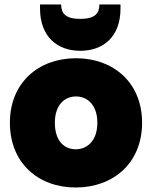

<svg xmlns="http://www.w3.org/2000/svg" viewBox="-20 -827 676 854"><path d="M337 -601C440 -601 516 -664 516 -789V-807H422C422 -767 402 -743 337 -743C272 -743 252 -767 252 -807H158V-789C158 -664 235 -601 337 -601ZM317 7C484 7 612 -102 612 -281C612 -459 485 -568 318 -568C151 -568 24 -459 24 -281C24 -102 150 7 317 7ZM317 -163C266 -163 224 -200 224 -281C224 -361 268 -398 318 -398C368 -398 413 -361 413 -281C413 -200 367 -163 317 -163Z"/></svg>

Font: Poppins STUK1
Style: Regular
Weight: 400
Designer: Jonny Pinhorn (original), Sammy Jo Hughes (modified version)
Foundry: Type Mafia
Version: Version 1.002;hotconv 1.0.109;makeotfexe 2.5.65596